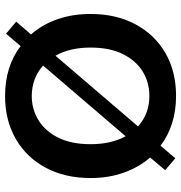

<svg xmlns="http://www.w3.org/2000/svg" viewBox="2 -722 732 777"><g transform="rotate(-90 368.5 -334.0)"><path d="M368 12Q309 12 258 -4Q207 -20 167 -51L116 9L68 -32L119 -93Q80 -138 58 -199Q36 -260 36 -334Q36 -437 77.5 -515Q119 -593 194 -636.5Q269 -680 368 -680Q428 -680 479 -664Q530 -648 570 -617L620 -676L669 -635L617 -575Q657 -530 678.5 -468.5Q700 -407 700 -334Q700 -231 658.5 -153Q617 -75 542.5 -31.5Q468 12 368 12ZM368 -96Q423 -96 467 -123Q511 -150 537.5 -203Q564 -256 564 -334Q564 -377 555.5 -412.5Q547 -448 531 -476L245 -142Q296 -96 368 -96ZM173 -334Q173 -290 181.5 -255Q190 -220 205 -192L491 -526Q466 -549 434.5 -560.5Q403 -572 368 -572Q315 -572 270.5 -545Q226 -518 199.5 -465Q173 -412 173 -334Z"/></g></svg>

Font: Atkinson Hyperlegible Next SemiBold
Style: Regular
Weight: 600
Designer: Elliott Scott, Megan Eiswerth, Linus Boman, Theodore Petrosky, Letters from Sweden
Foundry: Applied Design Works, Letters from Sweden
Version: Version 2.001